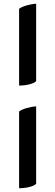

<svg xmlns="http://www.w3.org/2000/svg" viewBox="-20 -761 294 1025"><path d="M82 -714Q88 -719 99.5 -724Q111 -729 124 -732.5Q137 -736 150 -738.5Q163 -741 173 -741V-328Q168 -322 157.5 -317.5Q147 -313 134 -310Q121 -307 107 -305.5Q93 -304 82 -304ZM82 -166Q88 -171 99.5 -176Q111 -181 124 -184.5Q137 -188 150 -190.5Q163 -193 173 -193V220Q168 226 157.5 230.5Q147 235 134 238Q121 241 107 242.5Q93 244 82 244Z"/></svg>

Font: Lusitana
Style: Bold
Weight: 700
Designer: Ana Paula Megda
Foundry: Ana Paula Megda
Version: Version 1.000; ttfautohint (v1.1) -l 8 -r 50 -G 200 -x 14 -D